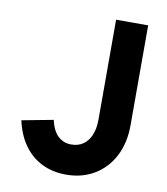

<svg xmlns="http://www.w3.org/2000/svg" viewBox="-81 -775 748 858"><g transform="rotate(10 292.5 -346.5)"><path d="M37.6 -190.9 179.7 -217.8Q190.4 -169.9 215.1 -146.5Q239.7 -123 275.9 -123Q307.1 -123 329.6 -138.7Q352.1 -154.3 364.3 -183.6Q376.5 -212.9 376.5 -253.4V-707H522V-253.4Q522 -174.3 491.2 -114Q460.4 -53.7 404.5 -20Q348.6 13.7 275.9 13.7Q214.4 13.7 165.3 -10.7Q116.2 -35.2 83.7 -81.3Q51.3 -127.4 37.6 -190.9Z"/></g></svg>

Font: Wanted Sans Std Variable
Style: Regular
Weight: 400
Designer: Original Design by Kil Hyung-jin and Kang Hanbin, Wanted Lab, Inc;
Foundry: Wanted Lab, Inc.
Version: Version 1.003;Glyphs 3.2 (3227)